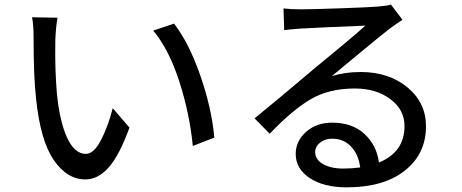

<svg xmlns="http://www.w3.org/2000/svg" viewBox="-20 -763 1993 829"><path d="M228.5 -686.5Q220.7 -646.5 218.8 -585Q216.8 -460.9 225.6 -360.4Q237.3 -239.3 269.5 -168.9Q301.8 -98.6 350.6 -98.6Q384.8 -98.6 415.5 -157.2Q446.3 -215.8 466.8 -295.9L539.1 -211.9Q495.1 -91.8 449.2 -40Q403.3 11.7 348.6 11.7Q269.5 11.7 211.9 -72.3Q154.3 -156.2 135.7 -336.9Q125 -431.6 125 -597.7Q125 -659.2 118.2 -688.5ZM641.6 -630.9 731.4 -661.1Q795.9 -578.1 845.2 -436Q894.5 -293.9 905.3 -168.9L812.5 -132.8Q798.8 -272.5 754.4 -410.6Q710 -548.8 641.6 -630.9Z M1204.1 -726.6Q1235.4 -722.7 1279.3 -722.7Q1322.3 -722.7 1447.3 -727.1Q1572.3 -731.4 1608.4 -734.4Q1655.3 -738.3 1668 -743.2L1717.8 -677.7Q1672.9 -647.5 1659.2 -636.7Q1630.9 -615.2 1532.7 -533.7Q1434.6 -452.1 1413.1 -434.6Q1469.7 -452.1 1537.1 -452.1Q1659.2 -452.1 1739.3 -385.7Q1819.3 -319.3 1819.3 -217.8Q1819.3 -98.6 1728 -26.4Q1636.7 45.9 1477.5 45.9Q1377.9 45.9 1317.4 5.9Q1256.8 -34.2 1256.8 -98.6Q1256.8 -153.3 1301.3 -193.4Q1345.7 -233.4 1414.1 -233.4Q1501 -233.4 1553.7 -184.6Q1606.4 -135.7 1616.2 -61.5Q1726.6 -106.4 1726.6 -218.8Q1726.6 -289.1 1665.5 -335Q1604.5 -380.9 1511.7 -380.9Q1401.4 -380.9 1322.3 -335Q1243.2 -289.1 1144.5 -185.5L1079.1 -252Q1170.9 -326.2 1336.9 -466.8Q1503.9 -603.5 1557.6 -652.3Q1386.7 -645.5 1276.4 -639.6Q1226.6 -635.7 1207 -632.8ZM1340.8 -106.4Q1340.8 -74.2 1374.5 -54.7Q1408.2 -35.2 1461.9 -35.2Q1498 -35.2 1535.2 -40Q1528.3 -95.7 1496.1 -129.9Q1463.9 -164.1 1414.1 -164.1Q1382.8 -164.1 1361.8 -147Q1340.8 -129.9 1340.8 -106.4Z"/></svg>

Font: Min Sans Medium
Style: Regular
Weight: 500
Designer: Jinseong-Kim, NotoSansCJK, Nunito
Foundry: Jinseong-Kim
Version: Version 1.400;Glyphs 3.1.2 (3151)